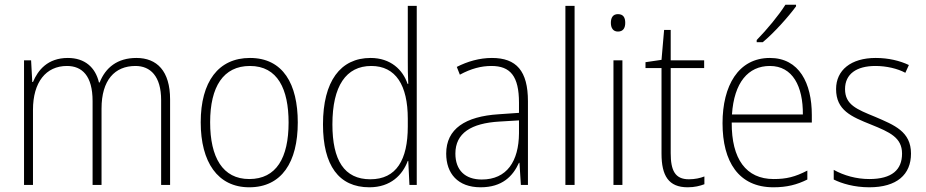

<svg xmlns="http://www.w3.org/2000/svg" viewBox="-20 -785 3929 815"><path d="M559 -539C478 -539 428 -498 403 -435H400C385 -499 340 -539 268 -539C182 -539 141 -487 120 -437H117L112 -529H82V0H120V-319C120 -436 175 -505 264 -505C328 -505 373 -464 373 -356V0H411V-324C411 -445 467 -505 555 -505C618 -505 664 -462 664 -360V0H702V-363C702 -484 646 -539 559 -539Z M1244 -265C1244 -428 1182 -539 1041 -539C907 -539 832 -438 832 -266C832 -97 904 10 1038 10C1176 10 1244 -97 1244 -265ZM872 -266C872 -417 928 -505 1041 -505C1159 -505 1205 -406 1205 -265C1205 -115 1153 -25 1038 -25C925 -25 872 -117 872 -266Z M1548 10C1639 10 1689 -43 1711 -102H1713L1718 0H1749V-760H1711V-530C1711 -498 1711 -464 1713 -429H1710C1690 -489 1638 -539 1553 -539C1425 -539 1351 -440 1351 -257C1351 -83 1418 10 1548 10ZM1552 -24C1441 -24 1391 -105 1391 -257C1391 -420 1449 -505 1556 -505C1660 -505 1711 -423 1711 -281V-248C1711 -107 1663 -24 1552 -24Z M2068 -539C2015 -539 1964 -524 1919 -501L1932 -468C1980 -494 2023 -505 2066 -505C2146 -505 2183 -462 2183 -349V-306L2097 -300C1955 -291 1874 -238 1874 -133C1874 -49 1923 10 2020 10C2112 10 2157 -37 2183 -94H2185L2191 0H2221V-355C2221 -484 2172 -539 2068 -539ZM2100 -269 2183 -274V-219C2182 -101 2132 -23 2025 -23C1954 -23 1913 -63 1913 -133C1913 -220 1980 -262 2100 -269Z M2419 0V-760H2380V0Z M2603 -725C2581 -725 2573 -709 2573 -688C2573 -667 2582 -651 2603 -651C2625 -651 2634 -666 2634 -688C2634 -709 2627 -725 2603 -725ZM2622 -529H2584V0H2622Z M2904 -24C2845 -24 2827 -62 2827 -135V-496H2969V-529H2827V-658H2799L2788 -531L2720 -521V-496H2788V-133C2788 -39 2818 10 2899 10C2929 10 2951 4 2970 -3V-36C2952 -29 2930 -24 2904 -24Z M3359 -758V-765H3314C3285 -719 3235 -659 3192 -615V-606H3218C3266 -646 3326 -713 3359 -758ZM3248 -539C3114 -539 3047 -421 3047 -262C3047 -99 3115 10 3263 10C3320 10 3363 -1 3407 -23V-61C3355 -34 3318 -25 3264 -25C3147 -25 3085 -110 3086 -265H3426V-297C3426 -431 3373 -539 3248 -539ZM3248 -505C3345 -505 3389 -418 3388 -299H3087C3096 -435 3156 -505 3248 -505Z M3847 -133C3847 -227 3776 -254 3695 -289C3617 -321 3567 -340 3567 -407C3567 -471 3616 -505 3696 -505C3742 -505 3790 -494 3823 -476L3838 -509C3800 -527 3752 -539 3697 -539C3592 -539 3529 -487 3529 -407C3529 -317 3593 -290 3678 -256C3757 -224 3809 -201 3809 -133C3809 -65 3767 -25 3670 -25C3615 -25 3562 -40 3519 -64V-23C3553 -6 3606 10 3670 10C3787 10 3847 -44 3847 -133Z"/></svg>

Font: Noto Sans SemiCondensed ExtraLight
Style: Regular
Weight: 200
Width: 4
Designer: Monotype Design Team
Foundry: Monotype Imaging Inc.
Version: Version 2.013